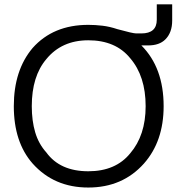

<svg xmlns="http://www.w3.org/2000/svg" viewBox="-20 -840 825 876"><path d="M765.6 -820.3V-746.1Q765.6 -691.4 734.4 -660.2Q707 -632.8 656.2 -632.8H625Q726.6 -531.2 726.6 -355.5Q726.6 -195.3 636.7 -93.8Q539.1 15.6 382.8 15.6Q226.6 15.6 128.9 -93.8Q43 -191.4 43 -355.5Q43 -519.5 128.9 -621.1Q222.7 -726.6 382.8 -726.6Q414.1 -726.6 447.3 -722.7Q480.5 -718.8 515.6 -707Q585.9 -687.5 601.6 -687.5H625Q695.3 -687.5 695.3 -750V-820.3ZM382.8 -656.2Q261.7 -656.2 191.4 -570.3Q125 -492.2 125 -355.5Q125 -289.1 140.6 -236.3Q156.2 -183.6 191.4 -144.5Q253.9 -58.6 382.8 -58.6Q507.8 -58.6 574.2 -140.6Q644.5 -222.7 644.5 -355.5Q644.5 -492.2 574.2 -574.2Q507.8 -656.2 382.8 -656.2Z"/></svg>

Font: 和音 by 宁静之雨，公众号njzyshare
Style: Regular
Weight: 400
Designer: Steve Matteson
Foundry: Ascender Corporation
Version: Version 6.00;June 8, 2018;FontCreator 11.0.0.2388 32-bit